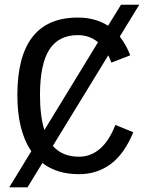

<svg xmlns="http://www.w3.org/2000/svg" viewBox="-20 -745 640 832"><path d="M115.7 -89.8Q55.2 -178.2 55.2 -332.5Q55.2 -668.9 316.9 -668.9Q393.6 -668.9 448.2 -633.3L504.4 -724.6H583.5L499 -586.4Q527.3 -550.3 544.4 -505.4L462.4 -473.6Q456.1 -491.7 449.2 -505.4L209 -112.8Q250 -65.9 322.8 -65.9Q372.1 -65.9 412.1 -99.4Q452.1 -132.8 480 -203.6L557.6 -171.9Q518.6 -77.6 459.5 -33.9Q400.4 9.8 321.8 9.8Q227.1 9.8 163.6 -38.6L99.1 66.9H20ZM153.3 -332.5Q153.3 -241.7 172.4 -181.6L404.8 -562Q367.7 -592.8 317.4 -592.8Q233.9 -592.8 193.6 -529.8Q153.3 -466.8 153.3 -332.5Z"/></svg>

Font: Cousine
Style: Regular
Weight: 400
Monospace: yes
Designer: Steve Matteson
Foundry: Monotype Imaging Inc.
Version: Version 1.21